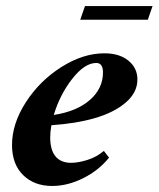

<svg xmlns="http://www.w3.org/2000/svg" viewBox="-20 -600 521 631"><path d="M243.7 -535.2 259.3 -580.1H481.4L465.8 -535.2ZM151.4 11.2Q92.3 11.2 55.9 -24.7Q19.5 -60.5 19.5 -123.5Q19.5 -193.4 64.9 -263.9Q110.4 -334.5 181.6 -379.6Q252.9 -424.8 323.2 -424.8Q372.6 -424.8 402.1 -400.6Q431.6 -376.5 431.6 -338.9Q431.6 -295.9 393.1 -262.9Q354.5 -230 292 -211.9Q229.5 -193.8 148.9 -188.5Q145 -166.5 145 -148.4Q145 -106.9 162.6 -85.9Q180.2 -64.9 213.4 -64.9Q237.3 -64.9 267.6 -74.5Q297.9 -84 321.3 -104L338.4 -82Q304.7 -40 253.4 -14.4Q202.1 11.2 151.4 11.2ZM296.4 -393.1Q258.3 -393.1 217.5 -341.1Q176.8 -289.1 156.7 -222.2Q232.4 -233.9 275.4 -271.5Q318.4 -309.1 318.4 -361.8Q318.4 -393.1 296.4 -393.1Z"/></svg>

Font: Elstob 18pt ExtraBold
Style: Italic
Weight: 800
Italic angle: -20°
Designer: Peter S. Baker
Version: Version 1.015